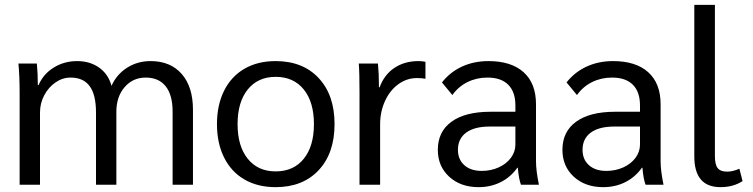

<svg xmlns="http://www.w3.org/2000/svg" viewBox="-20 -762 3105 792"><path d="M61 -374Q61 -450 56 -500H132Q136 -460 136 -411H139Q159 -457 202 -483.5Q245 -510 298 -510Q351 -510 389 -483Q427 -456 440 -408Q461 -455 504 -482.5Q547 -510 601 -510Q683 -510 729.5 -457Q776 -404 776 -309V0H692V-302Q692 -370 663.5 -406Q635 -442 581 -442Q528 -442 494 -402.5Q460 -363 460 -301V0H376V-298Q376 -371 350 -406.5Q324 -442 271 -442Q238 -442 209 -422Q180 -402 162.5 -369Q145 -336 145 -298V0H61Z M875 -250Q875 -329 904.5 -388Q934 -447 988.5 -478.5Q1043 -510 1117 -510Q1229 -510 1294.5 -440Q1360 -370 1360 -250Q1360 -130 1294.5 -60Q1229 10 1117 10Q1043 10 988.5 -21.5Q934 -53 904.5 -112Q875 -171 875 -250ZM1275 -250Q1275 -341 1233 -393Q1191 -445 1117 -445Q1044 -445 1002 -393Q960 -341 960 -250Q960 -159 1002 -107Q1044 -55 1117 -55Q1191 -55 1233 -107Q1275 -159 1275 -250Z M1463 -378Q1463 -463 1460 -500H1539Q1543 -460 1543 -412V-402H1546Q1565 -454 1607 -482Q1649 -510 1706 -510Q1722 -510 1735 -507V-437Q1722 -440 1700 -440Q1658 -440 1623 -414.5Q1588 -389 1568 -345Q1548 -301 1548 -249V0H1463Z M1786 -144Q1786 -219 1842.5 -260Q1899 -301 2003 -301H2106V-327Q2106 -383 2076.5 -412.5Q2047 -442 1991 -442Q1946 -442 1908.5 -423.5Q1871 -405 1846 -370L1803 -422Q1837 -465 1886 -487.5Q1935 -510 1995 -510Q2089 -510 2140 -464Q2191 -418 2191 -332V-97Q2191 -58 2203 0H2129Q2120 -23 2116 -70H2114Q2086 -31 2045 -10.5Q2004 10 1954 10Q1880 10 1833 -33Q1786 -76 1786 -144ZM2106 -166V-240H2000Q1937 -240 1903 -215Q1869 -190 1869 -144Q1869 -104 1895.5 -80.5Q1922 -57 1967 -57Q2005 -57 2037 -71.5Q2069 -86 2087.5 -111Q2106 -136 2106 -166Z M2300 -144Q2300 -219 2356.5 -260Q2413 -301 2517 -301H2620V-327Q2620 -383 2590.5 -412.5Q2561 -442 2505 -442Q2460 -442 2422.5 -423.5Q2385 -405 2360 -370L2317 -422Q2351 -465 2400 -487.5Q2449 -510 2509 -510Q2603 -510 2654 -464Q2705 -418 2705 -332V-97Q2705 -58 2717 0H2643Q2634 -23 2630 -70H2628Q2600 -31 2559 -10.5Q2518 10 2468 10Q2394 10 2347 -33Q2300 -76 2300 -144ZM2620 -166V-240H2514Q2451 -240 2417 -215Q2383 -190 2383 -144Q2383 -104 2409.5 -80.5Q2436 -57 2481 -57Q2519 -57 2551 -71.5Q2583 -86 2601.5 -111Q2620 -136 2620 -166Z M2844 -117V-742H2929V-118Q2929 -83 2940.5 -68.5Q2952 -54 2980 -54Q3002 -54 3030 -66L3043 -15Q3005 10 2952 10Q2844 10 2844 -117Z"/></svg>

Font: Sarabun
Style: Regular
Weight: 400
Designer: Suppakit Chalermlarp | Katatrad Co.,Ltd.
Foundry: Cadson Demak Co.,Ltd.
Version: Version 1.000; ttfautohint (v1.6)